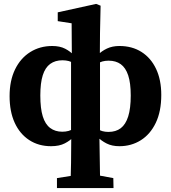

<svg xmlns="http://www.w3.org/2000/svg" viewBox="-20 -735 873 981"><path d="M271 226V175L378 158H467L559 175L560 226ZM340 226Q342 158 343 97.5Q344 37 344 -24L343 -40V-447L347 -456L346 -616L275 -627V-672L471 -715L494 -706L491 -567L490 -435L491 -431V-50L488 -31Q489 30 490 94Q491 158 492 226ZM241 12Q177 12 129 -19.5Q81 -51 55 -108Q29 -165 29 -244Q29 -323 57 -380.5Q85 -438 134.5 -469Q184 -500 247 -500Q286 -500 313 -486Q340 -472 358 -452Q376 -432 389 -414L400 -406L399 -369Q380 -396 357 -411.5Q334 -427 299 -427Q262 -427 236.5 -408.5Q211 -390 198.5 -350.5Q186 -311 186 -247Q186 -181 198.5 -140.5Q211 -100 236.5 -81Q262 -62 298 -62Q334 -62 356.5 -78.5Q379 -95 399 -121L400 -74H389Q376 -57 357.5 -37Q339 -17 311 -2.5Q283 12 241 12ZM590 12Q552 12 524.5 -2Q497 -16 477 -36.5Q457 -57 444 -74H433L435 -119Q455 -93 477.5 -77Q500 -61 534 -61Q572 -61 597 -80Q622 -99 635 -140Q648 -181 648 -247Q648 -311 635 -350Q622 -389 597 -407Q572 -425 535 -425Q500 -425 477.5 -409Q455 -393 435 -367L433 -405L444 -414Q460 -434 479.5 -454Q499 -474 526.5 -487Q554 -500 590 -500Q655 -500 703 -469.5Q751 -439 777.5 -383Q804 -327 804 -250Q804 -166 776 -107.5Q748 -49 699.5 -18.5Q651 12 590 12Z"/></svg>

Font: Source Serif 4 18pt
Style: Bold
Weight: 700
Designer: Frank Grießhammer
Foundry: Adobe Systems Incorporated
Version: Version 4.004;hotconv 1.0.116;makeotfexe 2.5.65601